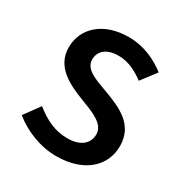

<svg xmlns="http://www.w3.org/2000/svg" viewBox="-139 -673 759 794"><g transform="rotate(30 240.0 -275.5)"><path d="M236 13C372 13 445 -62 445 -154C445 -258 360 -292 283 -321C223 -343 166 -361 166 -408C166 -446 194 -476 254 -476C300 -476 339 -456 377 -428L431 -499C386 -534 326 -564 252 -564C131 -564 57 -495 57 -403C57 -310 141 -271 214 -243C274 -220 336 -198 336 -148C336 -106 305 -74 239 -74C180 -74 132 -98 83 -137L29 -63C82 -19 160 13 236 13Z"/></g></svg>

Font: Noto Sans Japanese Medium
Style: Regular
Weight: 500
Designer: Ryoko NISHIZUKA (kana & ideographs); Paul D. Hunt (Latin, Greek & Cyrillic); Wenlong ZHANG (bopomofo); Sandoll Communica
Foundry: Adobe Systems Incorporated
Version: Version 1.000;PS 1;hotconv 1.0.78;makeotf.lib2.5.61930